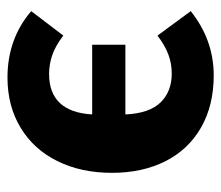

<svg xmlns="http://www.w3.org/2000/svg" viewBox="-60 -528 605 526"><g transform="rotate(-90 243.0 -265.5)"><path d="M408 -137 475 -46Q396 17 299 17Q217 17 156.5 -17.5Q96 -52 64 -115Q32 -178 32 -262Q32 -346 64 -411Q96 -476 155.5 -512Q215 -548 293 -548Q399 -548 475 -483L408 -395Q381 -416 355.5 -425Q330 -434 303 -434Q199 -434 192 -316H383V-225H192Q195 -159 225 -128.5Q255 -98 304 -98Q331 -98 355.5 -107Q380 -116 408 -137Z"/></g></svg>

Font: FiraGOUPP
Style: Bold
Weight: 700
Designer: bBox Type
Foundry: bBox Type GmbH
Version: Version 1.001